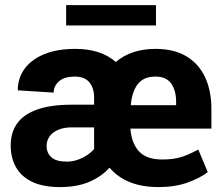

<svg xmlns="http://www.w3.org/2000/svg" viewBox="-20 -732 884 762"><path d="M608.5 10.5Q481 10.5 414.5 -66.5Q384.5 -32.5 335.8 -11Q287 10.5 218.5 10.5Q151.5 10.5 108 -10.2Q64.5 -31 43.5 -68.2Q22.5 -105.5 22.5 -155Q22.5 -206 48 -242Q73.5 -278 127.2 -297.2Q181 -316.5 265 -316.5H353.5V-345Q353.5 -382.5 334.8 -405.2Q316 -428 277.5 -428Q235 -428 214 -409.2Q193 -390.5 193 -364.5L50.5 -373.5Q50.5 -421.5 77.2 -458.5Q104 -495.5 155 -516.8Q206 -538 279 -538Q380.5 -538 439.5 -486Q501 -538 597 -538Q670 -538 719.2 -508.8Q768.5 -479.5 793.8 -425.8Q819 -372 819 -299V-221.5H497.5Q502 -163.5 531.8 -131.2Q561.5 -99 623.5 -99Q668 -99 698.5 -108.5Q729 -118 767 -138.5L804.5 -49Q774 -25 723.8 -7.2Q673.5 10.5 608.5 10.5ZM679 -314.5V-328Q679 -372 659.8 -400Q640.5 -428 597 -428Q550 -428 527 -398.5Q504 -369 499 -314.5ZM245.5 -90.5Q276 -90.5 305.8 -105Q335.5 -119.5 353.5 -140.5V-226.5H266Q232 -226.5 209.5 -216.2Q187 -206 176 -189.5Q165 -173 165 -153Q165 -124.5 184.2 -107.5Q203.5 -90.5 245.5 -90.5ZM599 -631H242.5V-711.5H599Z"/></svg>

Font: Roberto Sans
Style: Bold
Weight: 700
Designer: Google (font) & Cristiano Sobral (main changes)
Version: Version 1.000;October 12, 2021;FontCreator 14.0.0.2814 64-bi